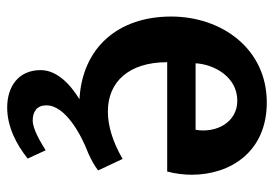

<svg xmlns="http://www.w3.org/2000/svg" viewBox="-134 -417 762 534"><g transform="rotate(90 247.0 -150.0)"><path d="M421 154 398 104C377 117 340 140 315 140C290 140 273 128 273 102C273 49 355 5 405 -14C423 -22 440 -31 454 -42L422 -110C374 -82 329 -69 290 -69C208 -69 153 -127 153 -234H457C463 -256 466 -280 466 -302C466 -409 403 -511 265 -511C115 -511 26 -385 26 -245C26 -98 112 2 256 10C212 37 175 74 175 118C175 180 221 211 279 211C332 211 381 186 421 154ZM260 -429C320 -429 351 -371 341 -313H156C159 -365 194 -429 260 -429Z"/></g></svg>

Font: Rosario
Style: Bold
Weight: 700
Designer: Hector Gatti
Foundry: Omnibus Type
Version: Version 1.100